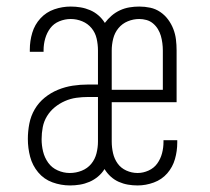

<svg xmlns="http://www.w3.org/2000/svg" viewBox="-20 -558 640 586"><path d="M194 8Q166 8 140 -1.5Q114 -11 96.5 -32Q79 -53 72 -79.5Q65 -106 65 -134Q65 -157 69.5 -180.5Q74 -204 86 -224.5Q98 -245 116.5 -260Q135 -275 157 -284Q179 -293 202 -296.5Q225 -300 249 -300H279V-404Q279 -422 275 -440Q271 -458 259.5 -472Q248 -486 231 -493Q214 -500 196 -500Q178 -500 161 -493Q144 -486 133.5 -472Q123 -458 118 -440.5Q113 -423 113 -405Q113 -404 113 -402.5Q113 -401 113 -400H71Q71 -402 71 -404Q71 -406 71 -407Q71 -433 78.5 -458Q86 -483 103.5 -502Q121 -521 145.5 -529.5Q170 -538 196 -538Q211 -538 226 -535.5Q241 -533 255 -527Q269 -521 280.5 -511Q292 -501 300 -488Q309 -500 320.5 -510Q332 -520 346 -526.5Q360 -533 375 -535.5Q390 -538 405 -538Q422 -538 438.5 -534.5Q455 -531 469 -521.5Q483 -512 493 -498.5Q503 -485 509 -469.5Q515 -454 517 -437.5Q519 -421 519 -404V-246H321V-126Q321 -108 325 -90.5Q329 -73 339 -59Q349 -45 365.5 -37.5Q382 -30 400 -30Q417 -30 433.5 -37.5Q450 -45 460 -59Q470 -73 474.5 -90Q479 -107 479 -125Q479 -126 479 -127.5Q479 -129 479 -130H521Q521 -128 521 -126Q521 -124 521 -123Q521 -97 514 -72.5Q507 -48 490.5 -29Q474 -10 449.5 -1Q425 8 400 8Q385 8 370.5 5.5Q356 3 342.5 -3Q329 -9 318 -19Q307 -29 299 -42Q291 -29 279 -19Q267 -9 253 -3Q239 3 224 5.5Q209 8 194 8ZM321 -284H477V-404Q477 -415 475.5 -426.5Q474 -438 471 -448.5Q468 -459 462 -469Q456 -479 447 -486.5Q438 -494 427 -497Q416 -500 405 -500Q387 -500 370 -493Q353 -486 341.5 -472Q330 -458 325.5 -440Q321 -422 321 -404ZM193 -30Q212 -30 229.5 -37Q247 -44 258.5 -58Q270 -72 274.5 -90Q279 -108 279 -126V-262H249Q231 -262 213 -259.5Q195 -257 178 -249.5Q161 -242 147 -230.5Q133 -219 123.5 -203.5Q114 -188 110.5 -170Q107 -152 107 -133Q107 -114 111.5 -95.5Q116 -77 127 -61.5Q138 -46 156 -38Q174 -30 193 -30Z"/></svg>

Font: Iosevka Curly XLtEx
Style: Regular
Weight: 200
Width: 7
Monospace: yes
Designer: Belleve Invis
Foundry: Belleve Invis
Version: Version 11.1.0; ttfautohint (v1.8.3)